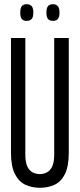

<svg xmlns="http://www.w3.org/2000/svg" viewBox="-20 -880 378 910"><path d="M32 -157V-700H100V-149Q100 -110 110 -90Q120 -70 135.5 -62.5Q151 -55 169 -55Q186 -55 201.5 -62.5Q217 -70 227 -90Q237 -110 237 -149V-700H306V-157Q306 -92 288 -55.5Q270 -19 239 -4.5Q208 10 169 10Q131 10 100 -4.5Q69 -19 50.5 -55.5Q32 -92 32 -157ZM231 -781Q215 -781 207.5 -790Q200 -799 200 -820Q200 -842 207.5 -851Q215 -860 231 -860Q246 -860 254 -851Q262 -842 262 -820Q262 -799 254 -790Q246 -781 231 -781ZM106 -781Q91 -781 83.5 -790Q76 -799 76 -820Q76 -842 83.5 -851Q91 -860 106 -860Q122 -860 130 -851Q138 -842 138 -820Q138 -799 130 -790Q122 -781 106 -781Z"/></svg>

Font: Georama ExtraCondensed
Style: Regular
Weight: 400
Width: 2
Designer: Jean-Baptiste Levee
Foundry: Production Type
Version: Version 1.000